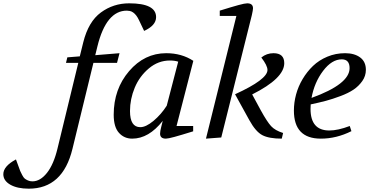

<svg xmlns="http://www.w3.org/2000/svg" viewBox="-327 -827 2237 1155"><path d="M-307 221Q-307 173 -231 132Q-209 193 -205.5 201.5Q-202 210 -193.5 226Q-185 242 -178 247.5Q-171 253 -159 258.5Q-147 264 -132 264Q-85 264 -44.5 213Q-4 162 19 66L144 -449H70L78 -482L153 -488L174 -573Q205 -697 280 -752Q355 -807 450 -807Q612 -807 612 -724Q612 -674 540 -641L509 -706Q494 -738 474 -752Q464 -759 454 -761Q444 -763 436 -763Q312 -763 259 -548L246 -495L392 -507L377 -449H235L109 68Q51 308 -154 308Q-223 308 -265 284Q-307 260 -307 221Z M357 -137Q357 -291 449.5 -399Q542 -507 673 -507Q766 -507 836 -461L735 -69H835V-37Q761 -14 722.5 -3.5Q684 7 671 7Q636 7 636 -23Q636 -38 643 -64L652 -100Q568 7 468 7Q420 7 388.5 -28Q357 -63 357 -137ZM455 -159Q455 -62 517 -62Q551 -62 596.5 -100Q642 -138 676 -191L745 -456Q724 -463 695 -463Q625 -463 568.5 -415.5Q512 -368 483.5 -299.5Q455 -231 455 -159Z M912 7 1095 -731H995V-763Q1069 -786 1107.5 -796.5Q1146 -807 1160 -807Q1195 -807 1195 -777Q1195 -767 1188 -736L1004 0ZM1087 -260Q1282 -349 1282 -406Q1282 -433 1245 -481Q1277 -507 1318 -507Q1383 -507 1383 -447Q1383 -356 1190 -259L1242 -163Q1280 -94 1304 -68Q1328 -42 1376 -27L1368 7Q1291 7 1251 -14Q1211 -35 1173 -104Z M1441 -162Q1441 -210 1454 -258.5Q1467 -307 1493.5 -351.5Q1520 -396 1556 -430.5Q1592 -465 1642 -486Q1692 -507 1749 -507Q1805 -507 1839.5 -481.5Q1874 -456 1874 -407Q1874 -370 1852.5 -339.5Q1831 -309 1800 -288Q1769 -267 1721 -249Q1673 -231 1633.5 -220.5Q1594 -210 1542 -199Q1541 -190 1541 -172Q1541 -42 1654 -42Q1706 -42 1777 -69L1787 -38Q1697 7 1603 7Q1441 7 1441 -162ZM1547 -238Q1776 -321 1776 -417Q1776 -470 1729 -470Q1669 -470 1616.5 -400.5Q1564 -331 1547 -238Z"/></svg>

Font: Volkhov
Style: Italic
Weight: 400
Italic angle: -12°
Designer: Cyreal (www.cyreal.org)
Foundry: Cyreal (www.cyreal.org)
Version: Version 1.010